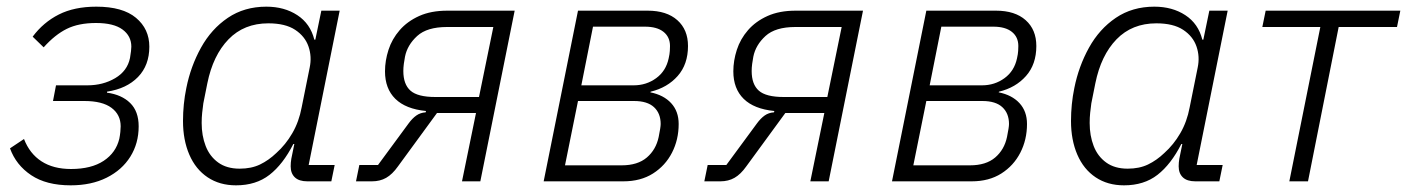

<svg xmlns="http://www.w3.org/2000/svg" viewBox="-20 -544 4221 576"><path d="M192 12Q119 12 73.5 -18.5Q28 -49 10 -99L52 -127Q69 -83 104.5 -60Q140 -37 193 -37Q254 -37 291 -61.5Q328 -86 338 -128Q340 -138 341 -148Q342 -158 342 -165Q342 -200 314.5 -220.5Q287 -241 233 -241H139L148 -288H242Q289 -288 325.5 -309.5Q362 -331 370 -370Q372 -382 373 -390.5Q374 -399 374 -404Q374 -436 347.5 -455.5Q321 -475 268 -475Q216 -475 180.5 -457.5Q145 -440 111 -402L78 -434Q110 -477 156.5 -500.5Q203 -524 269 -524Q348 -524 388 -490.5Q428 -457 428 -404Q428 -348 394 -313Q360 -278 301 -269V-266Q345 -260 370.5 -235Q396 -210 396 -165Q396 -114 371 -74Q346 -34 300 -11Q254 12 192 12Z M974 0H902Q877 0 864.5 -12Q852 -24 852 -45Q852 -51 852.5 -56.5Q853 -62 854 -68L863 -112H860Q829 -51 788.5 -19.5Q748 12 688 12Q639 12 603 -12Q567 -36 548 -80Q529 -124 529 -181Q529 -206 531.5 -231Q534 -256 539 -280Q552 -345 583 -401Q614 -457 663.5 -490.5Q713 -524 779 -524Q833 -524 872 -498.5Q911 -473 923 -425H926L944 -512H999L906 -49H984ZM699 -38Q734 -38 760 -50.5Q786 -63 809 -85Q837 -110 857 -144.5Q877 -179 885 -222L909 -341Q916 -374 905.5 -404.5Q895 -435 865.5 -454.5Q836 -474 785 -474Q712 -474 665.5 -426Q619 -378 602 -294L590 -234Q588 -220 586.5 -205.5Q585 -191 585 -175Q585 -137 597 -106Q609 -75 634.5 -56.5Q660 -38 699 -38Z M1048 0 1058 -49H1114L1206 -174Q1217 -189 1229 -197.5Q1241 -206 1257 -207L1258 -211Q1197 -217 1166 -247.5Q1135 -278 1135 -330Q1135 -362 1145.5 -394.5Q1156 -427 1179 -453.5Q1202 -480 1237.5 -496Q1273 -512 1322 -512H1524L1421 0H1366L1408 -205H1291L1174 -45Q1157 -21 1138.5 -10.5Q1120 0 1096 0ZM1460 -463H1321Q1261 -463 1231.5 -436Q1202 -409 1195 -374Q1193 -364 1191.5 -352.5Q1190 -341 1190 -331Q1190 -291 1211.5 -272Q1233 -253 1286 -253H1417Z M1611 0 1714 -512H1923Q1980 -512 2012 -483.5Q2044 -455 2044 -406Q2044 -351 2013 -316Q1982 -281 1932 -269L1931 -267Q1971 -259 1993.5 -234.5Q2016 -210 2016 -172Q2016 -125 1996 -86Q1976 -47 1939 -23.5Q1902 0 1850 0ZM1675 -48H1845Q1893 -48 1920.5 -71.5Q1948 -95 1956 -133Q1959 -148 1960.5 -157.5Q1962 -167 1962 -172Q1962 -204 1942 -222.5Q1922 -241 1882 -241H1714ZM1724 -288H1881Q1919 -288 1948.5 -309.5Q1978 -331 1986 -369Q1989 -382 1989.5 -391.5Q1990 -401 1990 -406Q1990 -433 1970.5 -448.5Q1951 -464 1915 -464H1759Z M2093 0 2103 -49H2159L2251 -174Q2262 -189 2274 -197.5Q2286 -206 2302 -207L2303 -211Q2242 -217 2211 -247.5Q2180 -278 2180 -330Q2180 -362 2190.5 -394.5Q2201 -427 2224 -453.5Q2247 -480 2282.5 -496Q2318 -512 2367 -512H2569L2466 0H2411L2453 -205H2336L2219 -45Q2202 -21 2183.5 -10.5Q2165 0 2141 0ZM2505 -463H2366Q2306 -463 2276.5 -436Q2247 -409 2240 -374Q2238 -364 2236.5 -352.5Q2235 -341 2235 -331Q2235 -291 2256.5 -272Q2278 -253 2331 -253H2462Z M2656 0 2759 -512H2968Q3025 -512 3057 -483.5Q3089 -455 3089 -406Q3089 -351 3058 -316Q3027 -281 2977 -269L2976 -267Q3016 -259 3038.5 -234.5Q3061 -210 3061 -172Q3061 -125 3041 -86Q3021 -47 2984 -23.5Q2947 0 2895 0ZM2720 -48H2890Q2938 -48 2965.5 -71.5Q2993 -95 3001 -133Q3004 -148 3005.5 -157.5Q3007 -167 3007 -172Q3007 -204 2987 -222.5Q2967 -241 2927 -241H2759ZM2769 -288H2926Q2964 -288 2993.5 -309.5Q3023 -331 3031 -369Q3034 -382 3034.5 -391.5Q3035 -401 3035 -406Q3035 -433 3015.5 -448.5Q2996 -464 2960 -464H2804Z M3638 0H3566Q3541 0 3528.5 -12Q3516 -24 3516 -45Q3516 -51 3516.5 -56.5Q3517 -62 3518 -68L3527 -112H3524Q3493 -51 3452.5 -19.5Q3412 12 3352 12Q3303 12 3267 -12Q3231 -36 3212 -80Q3193 -124 3193 -181Q3193 -206 3195.5 -231Q3198 -256 3203 -280Q3216 -345 3247 -401Q3278 -457 3327.5 -490.5Q3377 -524 3443 -524Q3497 -524 3536 -498.5Q3575 -473 3587 -425H3590L3608 -512H3663L3570 -49H3648ZM3363 -38Q3398 -38 3424 -50.5Q3450 -63 3473 -85Q3501 -110 3521 -144.5Q3541 -179 3549 -222L3573 -341Q3580 -374 3569.5 -404.5Q3559 -435 3529.5 -454.5Q3500 -474 3449 -474Q3376 -474 3329.5 -426Q3283 -378 3266 -294L3254 -234Q3252 -220 3250.5 -205.5Q3249 -191 3249 -175Q3249 -137 3261 -106Q3273 -75 3298.5 -56.5Q3324 -38 3363 -38Z M3848 0 3941 -463H3767L3777 -512H4181L4171 -463H3996L3904 0Z"/></svg>

Font: IBM Plex Sans Light
Style: Italic
Weight: 300
Italic angle: -11.31°
Designer: Mike Abbink, Paul van der Laan, Pieter van Rosmalen
Foundry: Bold Monday
Version: Version 3.201